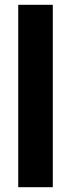

<svg xmlns="http://www.w3.org/2000/svg" viewBox="-20 -780 296 800"><path d="M200 0V-760H56V0Z"/></svg>

Font: Noto Sans Gurmukhi UI ExtraCondensed ExtraBold
Style: Regular
Weight: 800
Width: 2
Designer: Jelle Bosma - Monotype Design Team
Foundry: Monotype Imaging Inc.
Version: Version 2.004